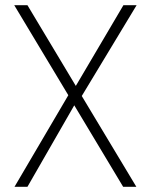

<svg xmlns="http://www.w3.org/2000/svg" viewBox="-20 -722 583 742"><path d="M456 0 267 -315 86 0H36L244 -354L35 -702H86L273 -390L457 -702H508L296 -351L507 0Z"/></svg>

Font: Poppins ExtraLight
Style: Regular
Weight: 275
Designer: Ninad Kale (Devanagari), Jonny Pinhorn (Latin)
Foundry: Indian Type Foundry
Version: Version 3.200;PS 1.000;hotconv 16.6.54;makeotf.lib2.5.65590